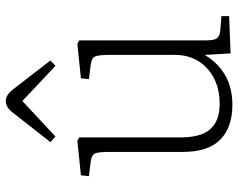

<svg xmlns="http://www.w3.org/2000/svg" viewBox="-98 -694 806 649"><g transform="rotate(-90 304.5 -369.0)"><path d="M275 14Q199 14 157.5 -27Q116 -68 116 -153V-403Q116 -433 112 -447.5Q108 -462 82 -465L34 -471L37 -498L154 -510L165 -504V-161Q165 -117 176.5 -88Q188 -59 213.5 -44Q239 -29 279 -29Q328 -29 365.5 -48.5Q403 -68 423.5 -102Q444 -136 444 -181V-403Q444 -433 439.5 -447.5Q435 -462 410 -465L362 -471L365 -498L481 -510L493 -504V-76Q493 -49 499.5 -39Q506 -29 525 -27L575 -23V3L449 8L444 -78H443Q422 -44 395 -23.5Q368 -3 338 5.5Q308 14 275 14ZM168 -584 149 -601 251 -731Q259 -741 268.5 -746.5Q278 -752 288 -752Q295 -752 301 -749.5Q307 -747 313.5 -742Q320 -737 327 -728L425 -601L407 -584L288 -696Z"/></g></svg>

Font: Literata 18pt ExtraLight
Style: Regular
Weight: 250
Designer: Latin by Veronika Burian and Jose Scaglione. Greek by Irene Vlachou. Cyrillic by Vera Evstafieva.
Foundry: TypeTogether
Version: Version 3.103;gftools[0.9.29]